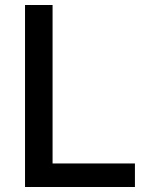

<svg xmlns="http://www.w3.org/2000/svg" viewBox="-20 -747 604 767"><path d="M190 -727V-94H519V0H80V-727Z"/></svg>

Font: Sinter Medium
Style: Regular
Weight: 500
Foundry: Adobe & rsms
Version: Version 1.000